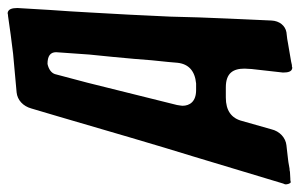

<svg xmlns="http://www.w3.org/2000/svg" viewBox="-168 -618 768 491"><g transform="rotate(-90 215.5 -372.0)"><path d="M304 -11C317 -13 328 -15 339 -17C347 -18 355 -20 362 -21L379 -23C396 -26 408 -41 409 -61C411 -97 412 -135 414 -172C415 -198 416 -223 417 -247L419 -320C421 -355 422 -390 424 -425C428 -492 431 -561 436 -627L441 -711C441 -725 438 -735 428 -736L423 -735H421C389 -730 356 -726 324 -722L225 -713C206 -711 190 -697 184 -675L163 -604C130 -491 89 -350 61 -260L-8 -31C-9 -29 -10 -27 -10 -25C-10 -21 -8 -12 -4 -12L1 -13H4L22 -14C25 -15 28 -15 30 -15L47 -18C50 -18 52 -19 55 -19C63 -20 72 -21 81 -22L90 -23C109 -25 126 -40 131 -62L152 -136C159 -164 179 -178 212 -178H238C275 -178 286 -159 286 -130L285 -112L276 -32C276 -19 278 -9 288 -8L292 -9H295ZM322 -527C318 -487 314 -449 311 -413C309 -382 306 -353 303 -325L301 -302C298 -273 280 -257 248 -254H231C202 -254 191 -270 191 -289C191 -291 192 -296 193 -303C212 -380 231 -456 250 -532L272 -615C275 -624 284 -631 298 -634C318 -634 328 -627 328 -612Z"/></g></svg>

Font: Bangerz
Style: Regular
Weight: 400
Designer: vernon adams
Foundry: Vernon Adams
Version: Version 2.10;December 28, 2023;FontCreator 13.0.0.2683 64-bi